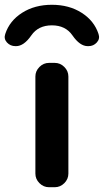

<svg xmlns="http://www.w3.org/2000/svg" viewBox="-49 -783 435 803"><path d="M16 -590Q-6 -590 -20 -605.5Q-34 -621 -27 -641Q-9 -696 43.5 -729.5Q96 -763 168 -763Q240 -763 292.5 -729.5Q345 -696 363 -641Q370 -621 356 -605.5Q342 -590 321 -590H318Q285 -590 254 -635Q225 -677 168 -677Q111 -677 82 -635Q51 -590 18 -590ZM156 -520H180Q203 -520 220 -503Q237 -486 237 -463V-57Q237 -34 220 -17Q203 0 180 0H156Q133 0 116 -17Q99 -34 99 -57V-463Q99 -486 116 -503Q133 -520 156 -520Z"/></svg>

Font: Rounded Mplus 1c Bold
Style: Bold
Weight: 700
Version: Version 1.059.20150529